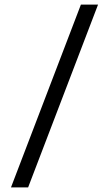

<svg xmlns="http://www.w3.org/2000/svg" viewBox="-20 -750 477 840"><path d="M334 -730 28 70H103L409 -730Z"/></svg>

Font: WorkSans-Regular
Style: Regular
Weight: 500
Designer: Wei Huang
Foundry: Wei Huang
Version: ""